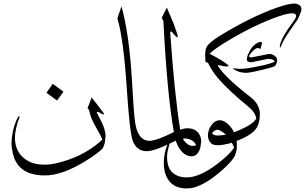

<svg xmlns="http://www.w3.org/2000/svg" viewBox="-20 -868 1706 1074"><path d="M554.2 -37.6Q523.9 -7.3 456.1 34.2Q327.6 113.3 230.5 113.3H224.6Q80.1 110.4 52.7 -7.3Q44.4 -43 44.4 -62.5Q44.9 -136.2 76.2 -204.6Q82 -217.3 86.9 -217.8Q92.3 -217.8 87.4 -206.5Q78.1 -186 70.8 -153.3Q63.5 -120.6 63.5 -98.6Q63.5 -13.7 129.9 28.3Q169.4 53.2 230.5 53.2Q259.8 53.2 293.5 45.4Q435.1 13.2 535.6 -71.8Q544.9 -79.6 552.2 -86.9Q546.9 -105 515.9 -158Q484.9 -210.9 479 -251V-252L469.7 -262.7L492.7 -322.8Q547.9 -252.4 557.6 -238.3Q565.4 -227.1 558.1 -227.5Q553.7 -228 530.3 -241.7L522 -241.2L521 -240.2Q525.9 -228 540 -201.7Q570.3 -146.5 570.3 -106.9L566.4 -69.3Q561 -50.3 554.2 -37.6ZM335 -355 299.3 -305.7 239.7 -349.1 275.4 -399.4Z M717.8 -422.9Q727.1 -252 734.9 -190.4Q748 -82 816.4 -80.1Q823.7 -78.6 824.7 -68.8Q824.7 -46.9 813.7 -34.9Q802.7 -22.9 797.9 -22.5Q745.1 -23.9 723.1 -78.6Q705.6 -122.6 689.5 -369.6Q670.9 -651.4 636.7 -765.6Q642.6 -783.2 650.1 -804.9Q657.7 -826.7 659.7 -832.5Q703.1 -674.8 717.8 -422.9Z M1059.6 5.4 1050.3 6.3Q993.7 4.4 962.9 -81.1Q952.6 -76.7 931.6 -65.9Q842.3 -22.5 801.3 -22.5H797.9Q787.6 -23.9 787.6 -46.9Q787.6 -69.3 805.7 -77.6Q811 -79.1 815.9 -80.1Q853 -81.1 927.2 -117.2Q944.8 -125 952.6 -129.4Q914.6 -342.8 894 -750.5L884.8 -768.6L913.1 -825.7Q917 -816.4 929 -788.6Q940.9 -760.7 951.7 -734.9Q974.1 -671.9 974.1 -665Q974.1 -659.7 972.7 -658.7Q964.8 -660.2 939.9 -690.9L935.1 -691.9L932.1 -686Q955.6 -345.7 987.8 -142.1Q1008.8 -149.9 1026.9 -150.4H1028.8Q1081.5 -150.4 1100.1 -106Q1105.5 -92.3 1105.5 -79.1L1101.1 -43.9Q1088.4 0.5 1059.6 5.4ZM1002.9 -92.3 1008.8 -82Q1031.7 -51.8 1058.1 -51.8Q1068.4 -52.2 1077.1 -55.2Q1064.9 -85.9 1025.4 -92.3Q1019 -93.3 1015.1 -93.3Q1011.2 -93.3 1008.1 -92.8Q1004.9 -92.3 1002.9 -92.3Z M1305.2 -55.2Q1305.2 -29.3 1295.9 -1.5Q1284.7 28.3 1225.6 81.1Q1137.7 159.2 1069.3 179.7Q1047.9 186 1023.9 186Q946.3 186 914.6 127Q896 92.3 896.2 40.8Q896.5 -10.7 919.4 -67.9Q921.4 -72.8 924.3 -78.6Q928.2 -85.4 930.7 -83Q931.2 -82.5 931.6 -80.1Q931.6 -73.2 924.8 -50.8Q916 -21.5 914.6 3.4V10.7Q914.6 75.2 951.7 103Q980 124.5 1024.4 124.5Q1108.9 124.5 1230 21Q1270.5 -13.7 1289.6 -42Q1283.7 -60.1 1265.6 -86.4Q1266.1 -69.8 1259.3 -64.5Q1222.7 -55.7 1198.7 -55.7Q1175.8 -55.7 1164.1 -63.5Q1143.6 -81.1 1143.1 -108.9V-115.7Q1146 -140.1 1155.8 -157.2Q1177.7 -195.3 1210 -195.3Q1231 -195.3 1252.4 -176.3Q1304.7 -129.9 1305.2 -55.2ZM1243.7 -114.7Q1214.4 -140.1 1197.8 -142.6Q1179.7 -141.6 1166 -122.6Q1174.3 -109.4 1197.8 -109.9Q1220.7 -110.4 1243.7 -114.7Z M1387.2 -546.9 1484.9 -566.4Q1494.6 -565.9 1496.1 -565.4Q1530.3 -555.2 1530.3 -529.8Q1527.8 -509.8 1518.1 -499Q1513.2 -493.2 1449.7 -478Q1389.2 -463.4 1368.7 -461.4L1361.8 -460.9Q1338.9 -460 1318.8 -466.1Q1298.8 -472.2 1290.5 -479L1281.7 -486.8L1317.4 -482.9Q1320.8 -482.4 1346.2 -483.9Q1364.7 -484.9 1425.8 -497.1Q1486.8 -509.3 1516.6 -522.5Q1509.3 -539.6 1479 -538.6L1476.1 -538.1L1387.2 -520Q1365.7 -520 1361.8 -529.3Q1357.4 -541 1369.1 -567.4Q1386.2 -608.9 1418 -627Q1433.6 -635.7 1439.9 -632.8Q1445.3 -630.9 1446.3 -627.9L1436.5 -592.8L1429.2 -598.6Q1416.5 -601.6 1405.3 -592.3Q1382.3 -573.2 1371.6 -552.2Q1378.4 -546.9 1387.2 -546.9ZM1129.4 -522 1127.4 -560.1Q1127.9 -583 1132.3 -597.2Q1140.6 -625 1210 -668Q1378.4 -771 1522 -822.8Q1589.8 -847.2 1623 -848.1H1629.4Q1666 -843.3 1666 -816.9Q1666 -803.7 1652.8 -775.4L1646 -760.7Q1643.6 -755.9 1603 -698.7Q1566.4 -647 1552.7 -611.8Q1548.8 -601.6 1546.9 -601.1Q1544.9 -600.6 1545.4 -609.9Q1545.4 -615.2 1548.8 -626.5Q1560.5 -664.6 1610.4 -733.4Q1632.3 -763.7 1634.3 -769.5Q1636.7 -777.8 1636.7 -779.8Q1635.7 -793.5 1611.8 -793.5Q1587.9 -793.5 1535.6 -775.4Q1413.6 -732.9 1270 -648.9Q1183.6 -598.1 1152.3 -567.4Q1179.2 -553.7 1194.3 -544.9Q1258.8 -507.3 1258.8 -498.5Q1258.8 -496.1 1246.6 -496.1Q1235.4 -496.1 1203.1 -503.9L1198.2 -501.5L1199.2 -498.5Q1240.2 -434.1 1380.4 -325.7Q1433.6 -284.7 1433.6 -229.5Q1433.6 -186.5 1418 -156.7Q1389.6 -104.5 1259.3 -64.5Q1240.7 -66.4 1247.6 -87.4Q1249.5 -93.3 1271 -118.2Q1274.4 -122.1 1277.3 -123Q1374.5 -160.2 1402.3 -190.4Q1409.7 -198.2 1413.6 -204.6Q1409.2 -238.8 1367.7 -272.5Q1256.3 -363.8 1198.2 -432.1Q1164.6 -472.2 1144 -515.6L1130.4 -522Z"/></svg>

Font: AMoshref-Thulth
Style: Regular
Weight: 400
Designer: Ali Moshref
Foundry: Ali Moshref
Version: Version 0.1